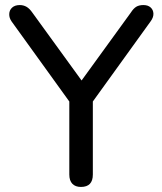

<svg xmlns="http://www.w3.org/2000/svg" viewBox="-20 -732 641 759"><path d="M300 7Q278 7 266 -5.5Q254 -18 254 -42V-365L274 -303L26 -647Q16 -661 16.5 -676.5Q17 -692 28 -702Q39 -712 58 -712Q73 -712 85 -705Q97 -698 108 -682L314 -398H291L497 -682Q508 -699 519 -705.5Q530 -712 547 -712Q565 -712 575.5 -702.5Q586 -693 586.5 -678Q587 -663 575 -647L327 -303L347 -365V-42Q347 7 300 7Z"/></svg>

Font: Nunito Medium
Style: Regular
Weight: 500
Designer: Vernon Adams
Foundry: Vernon Adams
Version: Version 3.602